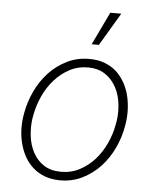

<svg xmlns="http://www.w3.org/2000/svg" viewBox="-54 -796 694 852"><g transform="rotate(5 293.5 -370.0)"><path d="M60.5 -272.5 57.6 -254.4Q53.2 -221.7 55.4 -189.2Q57.6 -156.7 66.9 -127Q74.7 -100.1 88.9 -75.9Q103 -51.8 123.5 -33.7Q145.5 -13.7 175.5 -2.2Q205.6 9.3 243.2 9.8Q298.3 10.3 344 -12.5Q389.6 -35.2 424.3 -72.3Q458.5 -109.4 481 -157.2Q503.4 -205.1 511.7 -255.4L514.6 -273.4Q519 -305.7 516.8 -338.1Q514.6 -370.6 506.3 -400.4Q498 -428.7 483.2 -453.4Q468.3 -478 447.8 -496.6Q425.8 -515.6 396.2 -526.9Q366.7 -538.1 329.6 -538.1Q274.9 -538.6 229.5 -516.1Q184.1 -493.7 149.9 -457.5Q114.7 -419.9 92 -371.6Q69.3 -323.2 60.5 -272.5ZM99.6 -254.4 103 -272.5Q110.8 -313.5 129.6 -354.5Q148.4 -395.5 177.2 -427.7Q206.1 -460.4 244.1 -480.5Q282.2 -500.5 328.6 -500Q367.7 -499.5 395.5 -483.2Q423.3 -466.8 441.4 -440.4Q464.8 -407.7 472.2 -362.3Q479.5 -316.9 472.7 -273.4L469.2 -255.4Q462.4 -215.8 443.4 -174.1Q424.3 -132.3 395.5 -100.1Q366.7 -67.9 328.6 -47.9Q290.5 -27.8 244.1 -28.3Q199.2 -28.8 168.9 -48.8Q138.7 -68.8 121.6 -100.6Q103.5 -133.8 98.6 -174.6Q93.8 -215.3 99.6 -254.4ZM402.8 -750.5 332.5 -604H364.7L451.7 -750.5Z"/></g></svg>

Font: Roboto Mono ExtraLight
Style: Italic
Weight: 250
Italic angle: -10°
Monospace: yes
Designer: Google
Version: Version 3.000